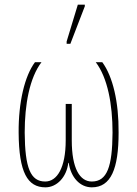

<svg xmlns="http://www.w3.org/2000/svg" viewBox="-20 -794 589 824"><path d="M266 -606H282L344 -767V-774H314L266 -616ZM175 10C224 10 266 -34 273 -95H275C284 -33 323 10 374 10C456 10 489 -69 489 -225C490 -357 464 -466 419 -527H391C442 -460 463 -346 463 -225C462 -79 440 -15 374 -15C323 -15 288 -70 288 -192V-348H262V-192C262 -74 225 -15 174 -15C111 -15 87 -73 86 -225C86 -346 107 -460 158 -527H130C86 -468 59 -355 60 -225C61 -54 98 10 175 10Z"/></svg>

Font: Noto Sans Condensed Thin
Style: Regular
Weight: 100
Width: 3
Designer: Monotype Design Team
Foundry: Monotype Imaging Inc.
Version: Version 2.013